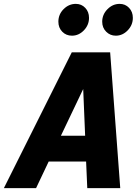

<svg xmlns="http://www.w3.org/2000/svg" viewBox="-75 -970 705 990"><path d="M-55 0 295 -700H493L545 0H375L369 -137H176L111 0ZM239 -270H364L354 -511ZM296 -786Q266 -786 246 -806.5Q226 -827 226 -858Q226 -896 253 -923Q280 -950 316 -950Q345 -950 364.5 -929.5Q384 -909 384 -878Q384 -841 357.5 -813.5Q331 -786 296 -786ZM522 -786Q493 -786 472.5 -806.5Q452 -827 452 -858Q452 -895 479 -922.5Q506 -950 542 -950Q571 -950 590.5 -929.5Q610 -909 610 -878Q610 -841 583.5 -813.5Q557 -786 522 -786Z"/></svg>

Font: Red Hat Mono
Style: Bold Italic
Weight: 700
Italic angle: -12°
Monospace: yes
Designer: Pentagram, MCKL
Foundry: Pentagram, MCKL
Version: Version 1.023; ttfautohint (v1.8.3)